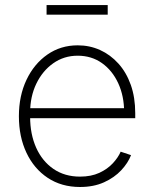

<svg xmlns="http://www.w3.org/2000/svg" viewBox="-20 -728 606 759"><path d="M296.4 11.2Q223.1 11.2 168.7 -24.9Q114.3 -61 84.5 -124.3Q54.7 -187.5 54.7 -268.6Q54.7 -349.1 84.7 -412.4Q114.7 -475.6 167.2 -512.2Q219.7 -548.8 287.1 -548.8Q334.5 -548.8 375.5 -530.3Q416.5 -511.7 448 -476.8Q479.5 -441.9 497.1 -392.3Q514.6 -342.8 514.6 -280.3V-260.7H81.5V-300.3H490.7L470.7 -285.2Q470.7 -348.1 447.5 -398.7Q424.3 -449.2 383.1 -478.5Q341.8 -507.8 287.1 -507.8Q232.9 -507.8 190.4 -477.8Q147.9 -447.8 123.5 -397Q99.1 -346.2 99.1 -282.7V-265.6Q99.1 -197.8 122.8 -144.5Q146.5 -91.3 190.9 -60.5Q235.4 -29.8 296.4 -29.8Q340.3 -29.8 372.6 -44.7Q404.8 -59.6 426 -82.5Q447.3 -105.5 457 -128.4L498 -114.7Q486.3 -84 459.2 -54.9Q432.1 -25.9 391.1 -7.3Q350.1 11.2 296.4 11.2ZM405.8 -708V-669.9H164.1V-708Z"/></svg>

Font: Inter 17pt ExtraLight
Style: Regular
Weight: 250
Version: Version 4.001;git-66647c0bb